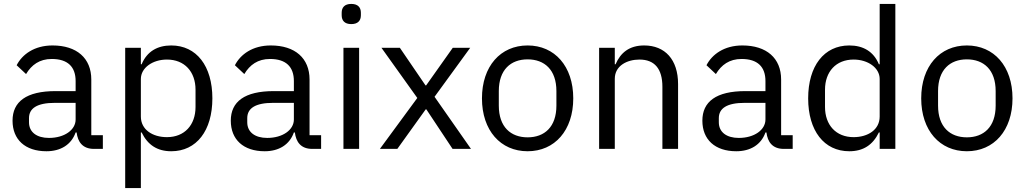

<svg xmlns="http://www.w3.org/2000/svg" viewBox="-20 -760 5235 980"><path d="M505 0V-70H446V-354C446 -463 372 -528 248 -528C155 -528 93 -482 65 -427L113 -382C141 -429 182 -459 244 -459C326 -459 366 -419 366 -346V-295H264C114 -295 44 -241 44 -144C44 -48 108 12 217 12C289 12 344 -21 366 -84H371C377 -36 401 0 460 0ZM230 -56C168 -56 128 -85 128 -136V-157C128 -207 169 -235 260 -235H366V-150C366 -97 309 -56 230 -56Z M619 200H699V-84H703C734 -20 783 12 854 12C983 12 1064 -93 1064 -258C1064 -423 983 -528 854 -528C783 -528 730 -497 703 -432H699V-516H619ZM832 -60C759 -60 699 -98 699 -165V-357C699 -414 759 -456 832 -456C922 -456 978 -394 978 -302V-214C978 -122 922 -60 832 -60Z M1619 0V-70H1560V-354C1560 -463 1486 -528 1362 -528C1269 -528 1207 -482 1179 -427L1227 -382C1255 -429 1296 -459 1358 -459C1440 -459 1480 -419 1480 -346V-295H1378C1228 -295 1158 -241 1158 -144C1158 -48 1222 12 1331 12C1403 12 1458 -21 1480 -84H1485C1491 -36 1515 0 1574 0ZM1344 -56C1282 -56 1242 -85 1242 -136V-157C1242 -207 1283 -235 1374 -235H1480V-150C1480 -97 1423 -56 1344 -56Z M1773 -637C1807 -637 1822 -655 1822 -682V-695C1822 -722 1807 -740 1773 -740C1739 -740 1724 -722 1724 -695V-682C1724 -655 1739 -637 1773 -637ZM1733 0H1813V-516H1733Z M1919 0H2008L2153 -202H2156L2290 0H2384L2198 -266L2380 -516H2291L2155 -324H2152L2021 -516H1927L2110 -260Z M2673 12C2811 12 2906 -94 2906 -258C2906 -422 2811 -528 2673 -528C2535 -528 2440 -422 2440 -258C2440 -94 2535 12 2673 12ZM2673 -59C2587 -59 2526 -112 2526 -221V-295C2526 -404 2587 -457 2673 -457C2759 -457 2820 -404 2820 -295V-221C2820 -112 2759 -59 2673 -59Z M3118 0V-358C3118 -424 3180 -456 3244 -456C3321 -456 3361 -409 3361 -317V0H3441V-331C3441 -456 3374 -528 3268 -528C3191 -528 3147 -490 3122 -432H3118V-516H3038V0Z M4026 0V-70H3967V-354C3967 -463 3893 -528 3769 -528C3676 -528 3614 -482 3586 -427L3634 -382C3662 -429 3703 -459 3765 -459C3847 -459 3887 -419 3887 -346V-295H3785C3635 -295 3565 -241 3565 -144C3565 -48 3629 12 3738 12C3810 12 3865 -21 3887 -84H3892C3898 -36 3922 0 3981 0ZM3751 -56C3689 -56 3649 -85 3649 -136V-157C3649 -207 3690 -235 3781 -235H3887V-150C3887 -97 3830 -56 3751 -56Z M4470 0H4550V-740H4470V-432H4466C4439 -497 4386 -528 4315 -528C4186 -528 4105 -423 4105 -258C4105 -93 4186 12 4315 12C4386 12 4435 -20 4466 -84H4470ZM4337 -60C4247 -60 4191 -122 4191 -214V-302C4191 -394 4247 -456 4337 -456C4410 -456 4470 -414 4470 -357V-165C4470 -98 4410 -60 4337 -60Z M4915 12C5053 12 5148 -94 5148 -258C5148 -422 5053 -528 4915 -528C4777 -528 4682 -422 4682 -258C4682 -94 4777 12 4915 12ZM4915 -59C4829 -59 4768 -112 4768 -221V-295C4768 -404 4829 -457 4915 -457C5001 -457 5062 -404 5062 -295V-221C5062 -112 5001 -59 4915 -59Z"/></svg>

Font: IBM Plex Arabic
Style: Regular
Weight: 400
Designer: Mike Abbink, Paul van der Laan, Pieter van Rosmalen, Wael Morcos, Khajak Apelian
Foundry: Bold Monday
Version: Version 1.0